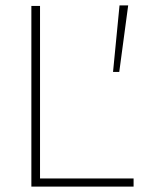

<svg xmlns="http://www.w3.org/2000/svg" viewBox="-20 -690 566 710"><path d="M96 0V-668H128V-30H474V0ZM398 -424 422 -670H454L421 -424Z"/></svg>

Font: Gantari Thin
Style: Regular
Weight: 250
Designer: Anugrah Pasau
Foundry: Lafontype
Version: Version 1.000